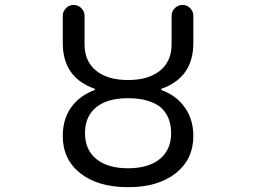

<svg xmlns="http://www.w3.org/2000/svg" viewBox="-20 -775 1040 784"><path d="M634.8 -337.9Q587.9 -374 502.9 -374Q418 -374 372.6 -336.9Q327.1 -299.8 327.1 -231.4Q327.1 -163.1 373.5 -125.5Q419.9 -87.9 502.9 -87.9Q585.9 -87.9 632.3 -125.5Q678.7 -163.1 678.7 -231.4Q678.7 -299.8 634.8 -337.9ZM236.3 -599.6V-710.9Q236.3 -728.5 249.5 -741.7Q262.7 -754.9 280.8 -754.9Q298.8 -754.9 312 -741.7Q325.2 -728.5 325.2 -710.9V-594.7Q325.2 -524.4 372.6 -486.3Q419.9 -448.2 502.9 -448.2Q585.9 -448.2 633.3 -486.3Q680.7 -524.4 680.7 -594.7V-710.9Q680.7 -728.5 693.8 -741.7Q707 -754.9 725.1 -754.9Q743.2 -754.9 756.3 -741.7Q769.5 -728.5 769.5 -710.9V-599.6Q769.5 -459 640.6 -413.1Q637.7 -412.1 637.7 -410.2Q637.7 -408.2 639.6 -407.2Q693.4 -387.7 727.5 -345.7Q769.5 -293.9 769.5 -219.7Q769.5 -125 697.8 -67.9Q626 -10.7 502.9 -10.7Q379.9 -10.7 308.1 -67.4Q236.3 -124 236.3 -219.7Q236.3 -295.9 278.3 -346.7Q312.5 -387.7 366.2 -407.2Q368.2 -408.2 368.2 -410.2Q368.2 -412.1 365.2 -413.1Q236.3 -459 236.3 -599.6Z"/></svg>

Font: Rounded-X Mgen+ 1mn regular
Style: Regular
Weight: 400
Designer: [Source Han Sans]
Ryoko NISHIZUKA  (kana & ideographs); Paul D. Hunt (Latin, Greek & Cyrillic); Wenlong ZHANG  (bopomofo
Version: Version 1.059.20150602